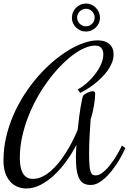

<svg xmlns="http://www.w3.org/2000/svg" viewBox="-35 -1050 735 1095"><path d="M473.1 -174.8Q473.1 -131.8 475.3 -106.9Q477.5 -82 482.2 -69.3Q486.8 -56.6 494.1 -53.2Q501.5 -49.8 511.2 -49.8Q524.4 -49.8 538.6 -58.1Q552.7 -66.4 566.4 -79.6Q580.1 -92.8 592.5 -108.9Q605 -125 615.5 -140.4Q626 -155.8 633.5 -169.2Q641.1 -182.6 645 -189.9L660.2 -220.2L680.2 -205.1L665 -174.8Q661.1 -167.5 652.3 -151.1Q643.6 -134.8 630.4 -115Q617.2 -95.2 600.6 -74Q584 -52.7 564.9 -35.2Q545.9 -17.6 524.9 -6.3Q503.9 4.9 481.9 4.9Q461.9 4.9 446.3 -2Q430.7 -8.8 419.9 -26.1Q409.2 -43.5 403.6 -73.5Q397.9 -103.5 397.9 -149.9Q397.9 -168 398.7 -184.3Q399.4 -200.7 400.9 -224.1Q376 -175.8 343.5 -130.9Q311 -85.9 273.9 -51.3Q236.8 -16.6 196.5 4.2Q156.2 24.9 115.2 24.9Q89.4 24.9 65.9 15.6Q42.5 6.3 24.4 -12.9Q6.3 -32.2 -4.4 -62.5Q-15.1 -92.8 -15.1 -134.8Q-15.1 -202.1 -0.2 -267.1Q14.6 -332 41 -392.8Q67.4 -453.6 103 -509Q138.7 -564.5 179.7 -611.8Q220.7 -659.2 265.6 -697.5Q310.5 -735.8 355.5 -763.2Q400.4 -790.5 443.1 -805.2Q485.8 -819.8 522.9 -819.8Q564 -819.8 588.4 -799.1Q612.8 -778.3 612.8 -740.2Q612.8 -714.8 602.8 -690.7Q592.8 -666.5 576.4 -644.3Q560.1 -622.1 539.3 -602.3Q518.6 -582.5 497.6 -566.7Q476.6 -550.8 456.8 -538.8Q437 -526.9 422.9 -520L408.2 -540Q420.4 -546.4 436.3 -557.6Q452.1 -568.8 468.3 -584Q484.4 -599.1 499.8 -617.4Q515.1 -635.7 527.3 -656Q539.6 -676.3 546.9 -698Q554.2 -719.7 554.2 -741.2Q554.2 -762.2 543.2 -776.1Q532.2 -790 507.8 -790Q479 -790 445.3 -775.1Q411.6 -760.3 376 -732.9Q340.3 -705.6 304.4 -667.7Q268.6 -629.9 235.4 -584.2Q202.1 -538.6 173.6 -486.6Q145 -434.6 123.8 -378.7Q102.5 -322.8 90.3 -264.9Q78.1 -207 78.1 -149.9Q78.1 -123.5 82 -101.3Q85.9 -79.1 94.7 -63.2Q103.5 -47.4 117.7 -38.6Q131.8 -29.8 152.8 -29.8Q179.2 -29.8 204.6 -41.7Q230 -53.7 253.9 -74.2Q277.8 -94.7 300 -122.1Q322.3 -149.4 341.8 -180.7Q361.3 -211.9 378.2 -244.9Q395 -277.8 408.2 -310.1Q411.6 -346.7 416 -380.1Q420.4 -413.6 424.8 -439.9Q429.2 -466.3 433.1 -483.6Q437 -501 439.9 -504.9Q441.9 -508.3 448.2 -512.7Q454.6 -517.1 462.6 -520.8Q470.7 -524.4 479 -527.1Q487.3 -529.8 493.2 -529.8Q507.8 -529.8 507.8 -515.1Q507.8 -501.5 505.9 -483.4Q503.9 -465.3 500.5 -445.8Q497.1 -426.3 492.4 -406.5Q487.8 -386.7 481.9 -370.1Q478 -316.9 475.6 -267.8Q473.1 -218.8 473.1 -174.8ZM375 -948.7Q375 -965.3 381.3 -980.2Q387.7 -995.1 398.7 -1006.1Q409.7 -1017.1 424.1 -1023.4Q438.5 -1029.8 455.1 -1029.8Q471.7 -1029.8 486.1 -1023.4Q500.5 -1017.1 511.5 -1006.1Q522.5 -995.1 528.8 -980.2Q535.2 -965.3 535.2 -948.7Q535.2 -932.6 528.8 -918.2Q522.5 -903.8 511.5 -893.3Q500.5 -882.8 486.1 -876.5Q471.7 -870.1 455.1 -870.1Q438.5 -870.1 424.1 -876.5Q409.7 -882.8 398.7 -893.3Q387.7 -903.8 381.3 -918.2Q375 -932.6 375 -948.7ZM404.8 -949.7Q404.8 -939.5 408.9 -930.4Q413.1 -921.4 419.9 -914.6Q426.8 -907.7 435.8 -903.8Q444.8 -899.9 455.1 -899.9Q465.3 -899.9 474.4 -903.8Q483.4 -907.7 490.2 -914.6Q497.1 -921.4 501 -930.4Q504.9 -939.5 504.9 -949.7Q504.9 -960 501 -969Q497.1 -978 490.2 -985.1Q483.4 -992.2 474.4 -996.1Q465.3 -1000 455.1 -1000Q444.8 -1000 435.8 -996.1Q426.8 -992.2 419.9 -985.1Q413.1 -978 408.9 -969Q404.8 -960 404.8 -949.7Z"/></svg>

Font: Rochester
Style: Regular
Weight: 400
Version: Version 1.006